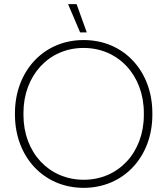

<svg xmlns="http://www.w3.org/2000/svg" viewBox="-20 -899 806 925"><path d="M366 -743H398L349 -879H308ZM52 -347C52 -144 190 6 383 6C575 6 714 -143 714 -346V-354C714 -558 575 -706 384 -706H382C190 -706 52 -556 52 -353ZM93 -345V-355C93 -536 216 -668 382 -668H383C550 -668 673 -536 673 -355V-345C673 -164 550 -33 384 -33H383C216 -33 93 -164 93 -345Z"/></svg>

Font: Fixel Display ExtraLight
Style: Regular
Weight: 200
Designer: AlfaBravo + MacPaw
Foundry: Kyrylo Tkachov, Marchela Mozhyna, Serhii Makarenko, Maria Weinstein, Zakhar Kryvoshyya
Version: Version 1.211